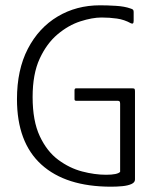

<svg xmlns="http://www.w3.org/2000/svg" viewBox="-20 -698 595 724"><path d="M489 -21Q489 -10 475.5 -4Q462 2 441.5 4Q421 6 399 6Q228 6 136 -77.5Q44 -161 44 -324Q44 -435 85 -514Q126 -593 197 -635.5Q268 -678 357 -678Q384 -678 417 -676Q450 -674 472 -666Q479 -664 481.5 -661.5Q484 -659 484 -653V-620Q484 -612 481.5 -610Q479 -608 474 -610Q449 -624 421 -628Q393 -632 363 -632Q328 -632 283 -617.5Q238 -603 197 -568.5Q156 -534 129.5 -476.5Q103 -419 103 -332Q103 -242 130 -184.5Q157 -127 199.5 -95.5Q242 -64 289.5 -51.5Q337 -39 380 -39Q423 -39 433 -50V-307Q433 -314 430.5 -316Q428 -318 423 -318H267Q264 -318 262.5 -319.5Q261 -321 261 -324V-358Q261 -361 262.5 -363Q264 -365 267 -365H478Q486 -365 487.5 -362.5Q489 -360 489 -353Z"/></svg>

Font: Glory Thin Light
Style: Regular
Weight: 300
Version: Version 1.011